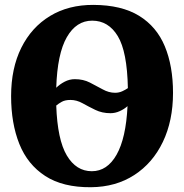

<svg xmlns="http://www.w3.org/2000/svg" viewBox="-20 -773 771 804"><path d="M361 11Q243.5 12 169.5 -36Q95.5 -84 61 -170.2Q26.5 -256.5 26.5 -370.5Q26.5 -487 69.2 -573Q112 -659 189.5 -706Q267 -753 371.5 -752.5Q489 -752 562.5 -706.8Q636 -661.5 670.2 -579Q704.5 -496.5 704.5 -384Q704.5 -267.5 662 -178.8Q619.5 -90 542.2 -40Q465 10 361 11ZM366 -686.5Q299.5 -686.5 259.8 -617.2Q220 -548 215.5 -405.5Q230 -420 250.5 -430.8Q271 -441.5 293.5 -441.5Q328.5 -441.5 356.5 -427.2Q384.5 -413 410 -398.8Q435.5 -384.5 462 -384.5Q478 -384.5 491.8 -390.8Q505.5 -397 515.5 -404Q512.5 -557 473.2 -621.8Q434 -686.5 366 -686.5ZM442.5 -299Q407.5 -299 379.2 -312.8Q351 -326.5 326 -340.5Q301 -354.5 275 -354.5Q253 -354.5 239.2 -347Q225.5 -339.5 215.5 -331Q220.5 -188 259.8 -122Q299 -56 364.5 -56Q429 -56 468.2 -125.2Q507.5 -194.5 514 -328.5Q500 -316 481.2 -307.5Q462.5 -299 442.5 -299Z"/></svg>

Font: Merriweather Black
Style: Regular
Weight: 900
Designer: Eben Sorkin
Foundry: Eben Sorkin
Version: Version 2.200;gftools[0.9.31]